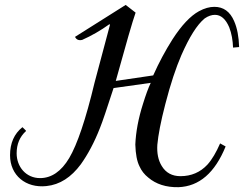

<svg xmlns="http://www.w3.org/2000/svg" viewBox="-20 -769 1013 797"><path d="M972.6 -573.7C971.4 -616 964.6 -652.6 952 -681.1C934.9 -721.1 907.4 -740.6 869.7 -740.6C850.3 -740.6 828.6 -734.9 805.7 -722.3C770.3 -702.9 733.7 -664 696 -605.7C666.3 -558.9 640 -509.7 616 -456L460.6 -433.1C502.9 -586.3 530.3 -681.1 542.9 -716.6L501.7 -748.6L291.4 -616C297.1 -604.6 306.3 -600 321.1 -603.4C360 -620.6 397.7 -642.3 434.3 -668.6L436.6 -666.3L372.6 -426.3C336 -273.1 300.6 -169.1 267.4 -113.1C234.3 -57.1 193.1 -29.7 146.3 -29.7C88 -29.7 49.1 -76.6 49.1 -132.6C49.1 -170.3 61.7 -201.1 88 -225.1C89.1 -226.3 83.4 -230.9 73.1 -241.1C38.9 -213.7 21.7 -174.9 21.7 -124.6C21.7 -41.1 86.9 12.6 172.6 3.4C228.6 -2.3 275.4 -33.1 315.4 -86.9C344 -126.9 371.4 -177.1 395.4 -238.9C405.7 -264 424 -318.9 451.4 -403.4L605.7 -425.1C595.4 -403.4 585.1 -374.9 573.7 -338.3C554.3 -277.7 544 -221.7 541.7 -169.1C542.9 -129.1 548.6 -99.4 558.9 -78.9C566.9 -60.6 579.4 -44.6 595.4 -32C627.4 -4.6 669.7 9.1 721.1 8C806.9 4.6 872 -51.4 916.6 -161.1L893.7 -173.7C877.7 -137.1 860.6 -107.4 841.1 -85.7C811.4 -53.7 773.7 -37.7 729.1 -37.7C694.9 -37.7 668.6 -51.4 651.4 -80C636.6 -104 630.9 -133.7 633.1 -168C636.6 -206.9 646.9 -262.9 666.3 -337.1C688 -421.7 710.9 -489.1 732.6 -539.4C765.7 -614.9 797.7 -666.3 829.7 -692.6C844.6 -702.9 859.4 -707.4 872 -707.4C897.1 -707.4 916.6 -690.3 931.4 -656C941.7 -629.7 946.3 -601.1 947.4 -571.4L972.6 -573.7Z"/></svg>

Font: GFS Goschen
Style: Italic
Weight: 400
Designer: George D. Matthiopoulos
Foundry: George D. Matthiopoulos
Version: Fontographer 4.7 9/28/09 FG4M≠0000002248